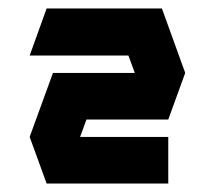

<svg xmlns="http://www.w3.org/2000/svg" viewBox="-20 -720 507 453"><path d="M362 -700 417 -548 377 -438H184L169 -397H377V-287H90L50 -397L105 -548H298L283 -589H50L90 -700Z"/></svg>

Font: Clickuper
Style: Bold
Weight: 700
Designer: Denis Ignatov
Foundry: Denis Ignatov
Version: Version 1.10 April 16, 2021